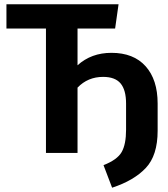

<svg xmlns="http://www.w3.org/2000/svg" viewBox="-20 -712 782 894"><path d="M499 -466Q602 -466 658 -403.5Q714 -341 714 -230V-103Q714 12 658.5 70.5Q603 129 502 162L462 57Q526 32 546.5 -4Q567 -40 567 -108V-230Q567 -293 541.5 -323.5Q516 -354 460 -354Q389 -354 341 -304V0H194V-579H10V-692H532L516 -579H341V-408Q405 -466 499 -466Z"/></svg>

Font: FiraSans
Style: Regular
Weight: 600
Designer: Carrois Corporate & Edenspiekermann AG
Foundry: Carrois Corporate GbR & Edenspiekermann AG
Version: Version 3.106;PS 003.106;hotconv 1.0.70;makeotf.lib2.5.58329